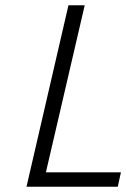

<svg xmlns="http://www.w3.org/2000/svg" viewBox="-20 -712 481 732"><path d="M441 -55H155L303 -692H241L81 0H429Z"/></svg>

Font: RazerF5 Light
Style: Italic
Weight: 300
Foundry: Razer Inc.
Version: Version 2